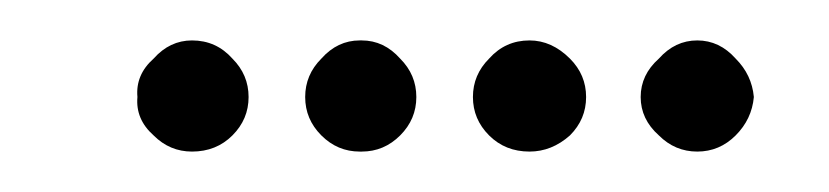

<svg xmlns="http://www.w3.org/2000/svg" viewBox="-20 -190 410 95"><path d="M48 -142Q47 -153 56 -161Q64 -170 75 -170Q87 -170 95 -161Q103 -153 103 -142Q103 -131 95 -123Q87 -115 75 -115Q64 -115 56 -123Q47 -131 48 -142ZM186 -142Q186 -153 178 -161Q170 -170 159 -170H158Q147 -170 139 -161Q131 -153 131 -142Q131 -131 139 -123Q147 -115 158 -115H159Q170 -115 178 -123Q186 -131 186 -142ZM270 -142Q270 -153 262 -161Q253 -170 242 -170Q230 -170 222 -161Q214 -153 214 -142Q214 -131 222 -123Q230 -115 242 -115Q253 -115 262 -123Q270 -131 270 -142ZM353 -142Q352 -153 344 -161Q336 -170 325 -170Q314 -170 306 -161Q297 -153 297 -142Q297 -131 306 -123Q314 -115 325 -115Q336 -115 344 -123Q352 -131 353 -142Z"/></svg>

Font: FRB American Cursive Guidelines Dotted Ultra
Style: Bold Italic
Weight: 1000
Italic angle: -25°
Version: Version 2.0;Modular Font Editor K font №1